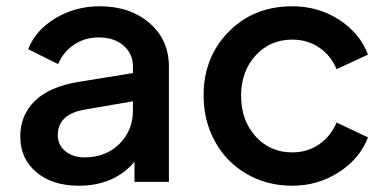

<svg xmlns="http://www.w3.org/2000/svg" viewBox="-20 -573 1224 605"><path d="M228 12.2Q145.5 12.2 94.7 -30.3Q43.9 -72.8 43.9 -143.1Q43.9 -210 89.8 -254.9Q135.7 -299.8 227.1 -314.9L398.9 -342.8V-363.8Q398.9 -403.8 369.1 -429.4Q339.4 -455.1 291 -455.1Q247.1 -455.1 213.1 -432.1Q179.2 -409.2 163.1 -371.1L68.8 -418Q91.8 -477.5 154.5 -515.4Q217.3 -553.2 293.9 -553.2Q390.1 -553.2 451.2 -500.2Q512.2 -447.3 512.2 -363.8V0H403.8V-63Q339.4 12.2 228 12.2ZM162.1 -147Q162.1 -116.2 185.8 -96.7Q209.5 -77.1 246.1 -77.1Q313.5 -77.1 356.2 -119.6Q398.9 -162.1 398.9 -225.1V-253.9L249 -228Q162.1 -213.9 162.1 -147Z M900.9 12.2Q821.3 12.2 757.3 -24.9Q693.4 -62 657.5 -127Q621.6 -191.9 621.6 -272Q621.6 -393.1 700.7 -473.1Q779.8 -553.2 900.9 -553.2Q982.9 -553.2 1048.3 -511Q1113.8 -468.8 1139.6 -400.9L1040.5 -355Q1022.9 -397.9 985.8 -423.1Q948.7 -448.2 900.9 -448.2Q831.1 -448.2 785.4 -398.2Q739.7 -348.1 739.7 -271Q739.7 -193.8 785.4 -143.3Q831.1 -92.8 900.9 -92.8Q948.7 -92.8 985.6 -118.2Q1022.5 -143.6 1040.5 -187L1139.6 -140.1Q1114.3 -73.7 1048.3 -30.8Q982.4 12.2 900.9 12.2Z"/></svg>

Font: Plus Jakarta Sans SemiBold
Style: Regular
Weight: 600
Designer: Gumpita Rahayu
Foundry: Tokotype
Version: Version 2.006